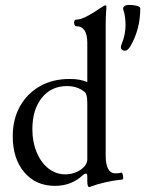

<svg xmlns="http://www.w3.org/2000/svg" viewBox="-20 -747 616 783"><path d="M489 -540Q484 -540 478.5 -543.5Q473 -547 473 -555Q473 -561 476 -567Q492 -605 492 -646Q492 -661 490 -675.5Q488 -690 486 -697Q482 -709 482 -710Q482 -727 507 -727Q523 -727 537.5 -723.5Q552 -720 552 -712Q552 -627 511 -557Q500 -540 489 -540ZM344 16Q336 16 336 -8V-28Q336 -39 331 -39Q324 -39 317 -32Q271 11 204 11Q126 11 79 -44.5Q32 -100 32 -191Q32 -261 61.5 -313.5Q91 -366 143 -395.5Q195 -425 264 -425Q288 -425 305.5 -421.5Q323 -418 336 -412V-572Q336 -640 291 -640Q286 -640 283.5 -647Q281 -654 283 -660.5Q285 -667 291 -667Q306 -667 326 -676.5Q346 -686 364 -697.5Q382 -709 389 -714Q405 -725 409 -725Q414 -725 414 -720Q412 -694 411.5 -677Q411 -660 411 -641V-113Q411 -40 451 -40Q466 -40 475 -43Q478 -44 480 -37Q482 -30 482.5 -23Q483 -16 479 -15Q442 -11 409 -3.5Q376 4 344 16ZM246 -36Q282 -36 311 -56Q336 -75 336 -97V-326Q336 -364 325 -372Q296 -396 253 -396Q189 -396 150.5 -348Q112 -300 112 -220Q112 -168 129.5 -126Q147 -84 177.5 -60Q208 -36 246 -36Z"/></svg>

Font: Junicode
Style: Regular
Weight: 400
Designer: Peter S. Baker
Version: Version 2.100; ttfautohint (v1.8.4)